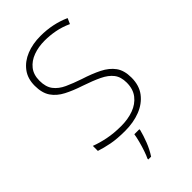

<svg xmlns="http://www.w3.org/2000/svg" viewBox="-283 -806 1109 1109"><g transform="rotate(-45 272.0 -251.5)"><path d="M492 -182Q492 -118 459.5 -75.5Q427 -33 372 -11.5Q317 10 249 10Q182 10 136.5 1Q91 -8 55 -20V-61Q94 -46 143 -36Q192 -26 252 -26Q308 -26 353 -42.5Q398 -59 425 -93.5Q452 -128 452 -181Q452 -228 429.5 -257Q407 -286 364 -306.5Q321 -327 259 -348Q201 -367 156.5 -390Q112 -413 87.5 -449Q63 -485 63 -544Q63 -603 93.5 -643Q124 -683 175 -703.5Q226 -724 290 -724Q389 -724 474 -686L459 -652Q415 -672 372.5 -680Q330 -688 288 -688Q237 -688 195 -672.5Q153 -657 128 -625.5Q103 -594 103 -545Q103 -494 126 -464Q149 -434 189.5 -415.5Q230 -397 283 -379Q346 -359 393 -335.5Q440 -312 466 -276.5Q492 -241 492 -182ZM313 68Q304 104 288 145Q272 186 249 221H226V214Q234 198 243.5 170.5Q253 143 261 112.5Q269 82 272 61H313Z"/></g></svg>

Font: Noto Sans Gujarati UI ExtraLight
Style: Regular
Weight: 200
Designer: Jelle Bosma - Monotype Design Team, Universal Thirst
Foundry: Monotype Imaging Inc.
Version: Version 2.106; ttfautohint (v1.8.4.7-5d5b)